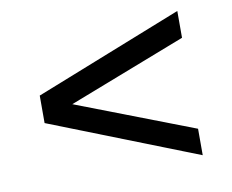

<svg xmlns="http://www.w3.org/2000/svg" viewBox="-60 -708 768 635"><g transform="rotate(-10 323.5 -390.0)"><path d="M176.7 -388.9 572.2 -236.7V-147.8L75.6 -343.3V-435.6L572.2 -632.2V-542.2Z"/></g></svg>

Font: Paperlogy 5 Medium
Style: Regular
Weight: 500
Designer: redesigned by Lee Juim, glyphs from Gmarket Sans & Montserrat
Foundry: PT&
Version: Version 1.001